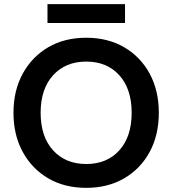

<svg xmlns="http://www.w3.org/2000/svg" viewBox="-20 -894 831 926"><path d="M396 12Q291 12 212.5 -34Q134 -80 89.5 -161.5Q45 -243 45 -350Q45 -457 89.5 -538.5Q134 -620 212.5 -666Q291 -712 396 -712Q500 -712 579 -666Q658 -620 702 -538.5Q746 -457 746 -350Q746 -243 702 -161.5Q658 -80 579 -34Q500 12 396 12ZM396 -103Q496 -103 555.5 -169Q615 -235 615 -350Q615 -465 555.5 -531Q496 -597 396 -597Q296 -597 236 -531Q176 -465 176 -350Q176 -235 236 -169Q296 -103 396 -103ZM209 -783V-874H583V-783Z"/></svg>

Font: DeepMind Sans
Style: Bold
Weight: 700
Designer: Jonny Pinhorn / Modifications: Colophon Foundry
Foundry: Colophon Foundry
Version: Version 1.002; ttfautohint (v1.8.2)